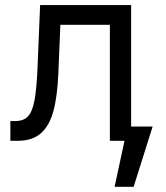

<svg xmlns="http://www.w3.org/2000/svg" viewBox="-20 -550 649 750"><path d="M20.5 -77.1H39.1Q71.8 -77.1 89.1 -95.2Q106.4 -113.3 115 -159.2Q123.5 -205.1 127 -295.9L136.7 -530.3H492.2V-55.7H576.2L502 179.7H427.7L466.3 0H409.2V-453.1H215.8L208 -264.6Q204.1 -172.9 188.5 -115.7Q172.9 -58.6 139.6 -29.3Q106.4 0 48.8 0H20.5Z"/></svg>

Font: Pretendard GOV
Style: Regular
Weight: 400
Designer: Base glyphs from Inter by Rasmus Andersson; Hangeul glyphs from Noto Sans CJK(Source Han Sans) by Jang Soo-young and Kan
Foundry: Kil Hyung-jin
Version: Version 1.309